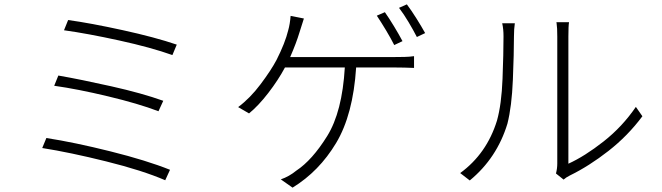

<svg xmlns="http://www.w3.org/2000/svg" viewBox="-20 -825 3040 882"><path d="M293 -733Q395 -719 543.5 -686.5Q692 -654 792 -620L772 -572Q674 -607 528 -639Q382 -671 274 -686ZM248 -478Q351 -460 491.5 -428.5Q632 -397 730 -362L708 -314Q616 -349 476 -382.5Q336 -416 229 -431ZM193 -191Q322 -171 488 -129.5Q654 -88 761 -45L739 3Q635 -42 468 -83.5Q301 -125 174 -145Z M1829 -636 1791 -618Q1776 -648 1753.5 -685.5Q1731 -723 1711 -753L1748 -769Q1767 -742 1789.5 -705Q1812 -668 1829 -636ZM1313 -563H1796Q1815 -563 1838.5 -563.5Q1862 -564 1882 -567V-513Q1861 -514 1837 -514.5Q1813 -515 1796 -515H1616Q1602 -298 1524 -168Q1446 -38 1324 37L1270 -1Q1308 -14 1341 -41Q1414 -89 1483 -200Q1552 -311 1564 -515H1289Q1258 -457 1212.5 -398Q1167 -339 1124 -304L1074 -333Q1129 -374 1177 -438Q1225 -502 1250 -549Q1290 -628 1304 -686Q1312 -714 1315 -752L1376 -740L1356 -677Q1341 -627 1313 -563ZM1813 -789 1849 -805Q1870 -777 1893.5 -739.5Q1917 -702 1933 -673L1895 -655Q1878 -688 1856.5 -724Q1835 -760 1813 -789Z M2138 4 2094 -30Q2216 -119 2263 -271Q2284 -346 2288.5 -463Q2293 -580 2293 -658Q2293 -692 2287 -718H2345Q2341 -692 2341 -658Q2341 -581 2336 -458.5Q2331 -336 2311 -257Q2263 -99 2138 4ZM2569 0 2534 -28Q2540 -51 2540 -74V-657Q2540 -698 2537 -717Q2536 -720 2536 -723H2594Q2591 -707 2591 -657V-73Q2666 -107 2752.5 -175Q2839 -243 2901 -334L2931 -291Q2864 -201 2775 -131.5Q2686 -62 2598 -19Q2580 -10 2569 0Z"/></svg>

Font: LXGW 975 Gothic SC 200W
Style: Regular
Weight: 200
Version: Version 2.01;February 25, 2021